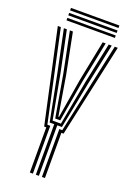

<svg xmlns="http://www.w3.org/2000/svg" viewBox="-171 -980 721 1043"><g transform="rotate(20 189.5 -458.5)"><path d="M180 0V-292H153.5L100 -564L50.8 -800H68L117.2 -564L165 -307.2H213.2L260.5 -564L310 -800H327.5L277.8 -564L224.5 -292H197.5V0ZM145.2 0V-261.2H133L15.8 -800H33.2L146 -276.5H162.8V0ZM215 0V-276.5H232.2L345 -800H362.5L245.2 -261.2H232.5V0ZM174.5 -322.8 133 -564 85.5 -800H103L149.5 -564L187.2 -338H190.8L228.2 -564L275.2 -800H292.5L244.8 -564L203.5 -322.8ZM329.2 -902.5H49.5V-916.8H329.2ZM329.2 -873.8H49.5V-888H329.2ZM329.2 -845H49.5V-859.2H329.2Z"/></g></svg>

Font: Big Shoulders Inline Display SemiBold
Style: Regular
Weight: 600
Designer: Patric King
Foundry: XO Type Co
Version: Version 1.000